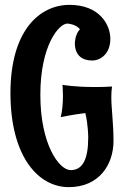

<svg xmlns="http://www.w3.org/2000/svg" viewBox="-20 -738 513 790"><path d="M447 -158C447 -232 438 -290 438 -340C438 -354 439 -368 441 -382C414 -380 389 -380 367 -380C284 -380 237 -389 237 -389C237 -389 239 -370 239 -344C239 -318 237 -285 230 -256C274 -265 308 -270 331 -273C343 -225 343 -172 343 -172C343 -81 319 -38 271 -38C223 -38 146 -144 146 -348C146 -552 223 -641 257 -641C257 -641 290 -640 309 -618C288 -595 288 -561 288 -561C288 -506 323 -489 359 -489C395 -489 434 -518 434 -578C434 -638 388 -718 266 -718C144 -718 23 -614 23 -355C23 -96 136 32 263 32C389 32 447 -62 447 -158Z"/></svg>

Font: Rum Raisin
Style: Regular
Weight: 400
Designer: Astigmatic (AOETI)
Foundry: Astigmatic (AOETI)
Version: Version 1.000